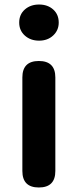

<svg xmlns="http://www.w3.org/2000/svg" viewBox="-20 -830 344 850"><path d="M152 0Q79 0 79 -73V-487Q79 -560 152 -560Q225 -560 225 -487V-280V-73Q225 0 152 0ZM153 -650Q115 -650 90 -672.5Q65 -695 65 -730Q65 -766 90 -788Q115 -810 153 -810Q191 -810 215.5 -788Q240 -766 240 -730Q240 -696 215.5 -673Q191 -650 153 -650Z"/></svg>

Font: GenSenRounded JP B
Style: Regular
Weight: 700
Version: Version 1.501;PS 1;hotconv 16.6.51;makeotf.lib2.5.65220